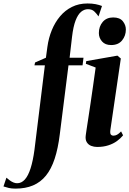

<svg xmlns="http://www.w3.org/2000/svg" viewBox="-161 -835 745 1106"><path d="M112 -565Q119 -616.5 137.5 -661.5Q156 -706.5 185 -741Q214 -775.5 253.5 -795.2Q293 -815 343 -815Q369.5 -815 389.8 -811Q410 -807 426.5 -800.5L406.5 -740.5Q395 -757 381.8 -769.5Q368.5 -782 345.5 -782Q324.5 -782 306.2 -767Q288 -752 274.5 -717.2Q261 -682.5 254 -623L240 -502.5H320L314.5 -458.5H233.5L183.5 -62Q173.5 20 154 79.2Q134.5 138.5 103.8 176.5Q73 214.5 29.5 233Q-14 251.5 -71.5 251.5Q-94 251.5 -110 247.8Q-126 244 -141 239L-124 188.5Q-115 196.5 -104.8 204Q-94.5 211.5 -83.8 216Q-73 220.5 -62.5 220.5Q-37 220.5 -17.8 199Q1.5 177.5 15.2 134.5Q29 91.5 37.5 28L97.5 -458.5H37.5L41 -475L103.5 -502.5ZM398.5 11.5Q380.5 11.5 364.2 5.2Q348 -1 338.8 -16Q329.5 -31 333 -56Q333.5 -62 337.5 -87.5Q341.5 -113 347.5 -152.8Q353.5 -192.5 360.8 -241.2Q368 -290 375.5 -342.8Q383 -395.5 390 -446L333.5 -467.5L336 -483L515.5 -514.5L535 -498L474.5 -84.5Q472.5 -65.5 477.8 -59.5Q483 -53.5 491.5 -53.5Q503 -53.5 513 -58.8Q523 -64 536.5 -78L548 -55.5Q534 -38 512.8 -22.5Q491.5 -7 463 2.2Q434.5 11.5 398.5 11.5ZM479 -575.5Q445 -575.5 426.8 -596.2Q408.5 -617 408.5 -644.5Q408.5 -682.5 430.5 -708.5Q452.5 -734.5 491 -734.5Q529 -734.5 546.5 -712.8Q564 -691 564 -665Q564 -629 542.2 -602.2Q520.5 -575.5 479 -575.5Z"/></svg>

Font: Merriweather 144pt
Style: Bold Italic
Weight: 700
Italic angle: -7.8°
Version: Version 2.101